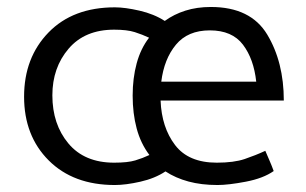

<svg xmlns="http://www.w3.org/2000/svg" viewBox="-20 -518 877 550"><path d="M793 -230H440Q443 -153 481.5 -102.5Q520 -52 601 -52Q650 -52 681 -62.5Q712 -73 740 -86Q746 -72 752.5 -57Q759 -42 764 -28Q734 -7 684 2.5Q634 12 603 12Q557 12 520 2Q483 -8 454 -27Q424 -7 382 2.5Q340 12 309 12Q190 12 119.5 -58.5Q49 -129 49 -241Q49 -353 119 -425Q189 -497 309 -497Q338 -497 379.5 -487.5Q421 -478 452 -458Q478 -477 511 -487.5Q544 -498 584 -498Q698 -498 745.5 -419Q793 -340 793 -230ZM130 -245Q130 -162 176 -107Q222 -52 307 -52Q346 -52 367.5 -58.5Q389 -65 408 -74Q383 -107 371.5 -150Q360 -193 360 -244Q360 -294 371.5 -336.5Q383 -379 407 -410Q388 -419 366 -426Q344 -433 307 -433Q223 -433 176.5 -378.5Q130 -324 130 -245ZM714 -284Q707 -349 676 -390Q645 -431 581 -431Q518 -431 484 -390Q450 -349 442 -284Z"/></svg>

Font: Palanquin
Style: Regular
Weight: 400
Designer: Pria Ravichandran
Version: Version 1.0.4